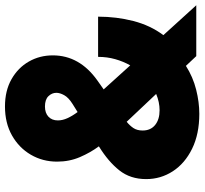

<svg xmlns="http://www.w3.org/2000/svg" viewBox="-44 -734 790 741"><g transform="rotate(-90 350.5 -363.0)"><path d="M282.2 11.7Q204.1 11.7 147.5 -16.1Q90.8 -43.9 60.5 -90.6Q30.3 -137.2 30.3 -193.4Q30.3 -254.4 64 -296.9Q97.7 -339.4 155.3 -375L156.7 -376Q132.8 -408.2 115.2 -449Q97.7 -489.7 97.7 -537.1Q97.7 -592.8 124.3 -638.4Q150.9 -684.1 198.7 -711.2Q246.6 -738.3 310.5 -738.3Q371.6 -738.3 415.8 -713.1Q460 -688 483.9 -646.2Q507.8 -604.5 507.8 -553.7Q507.8 -450.7 411.1 -381.8L376.5 -357.4L469.2 -254.9Q484.4 -281.7 493.2 -313Q502 -344.2 502 -378.9H657.2Q657.2 -308.1 640.4 -242.7Q623.5 -177.2 585.9 -127L701.2 0H504.9L467.3 -40Q424.3 -12.7 375.7 -0.5Q327.1 11.7 282.2 11.7ZM358.9 -154.8 251.5 -268.6Q237.3 -257.3 227.5 -242.9Q217.8 -228.5 217.8 -207Q217.8 -176.3 239 -158.9Q260.3 -141.6 295.9 -141.6Q327.1 -141.6 358.9 -154.8ZM289.1 -458 320.3 -477.5Q345.2 -493.2 354.2 -509.8Q363.3 -526.4 363.3 -540Q363.3 -557.1 350.3 -570.6Q337.4 -584 310.5 -584Q285.6 -584 271.2 -570.6Q256.8 -557.1 256.8 -534.2Q256.8 -516.1 265.4 -497.3Q273.9 -478.5 289.1 -458Z"/></g></svg>

Font: Inter Black
Style: Regular
Weight: 900
Designer: Rasmus Andersson
Foundry: rsms
Version: Version 4.000;git-a52131595